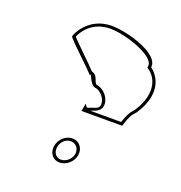

<svg xmlns="http://www.w3.org/2000/svg" viewBox="-126 -797 851 905"><g transform="rotate(20 300.0 -345.0)"><path d="M123 -580C121 -570 263 -444 262 -436C270 -457 278 -388 314 -388C335 -382 357 -359 361 -335C366 -300 345 -304 313 -290C289 -276 297 -340 285 -264H489C504 -311 510 -324 531 -346C593 -436 586 -522 523 -570C534 -641 360 -690 284 -690C166 -690 125 -591 123 -580ZM140 -584C148 -606 187 -675 282 -675C361 -675 516 -621 508 -570L507 -562C570 -523 577 -440 519 -354C498 -332 491 -315 478 -279H323C345 -288 382 -294 376 -339C371 -369 346 -395 320 -402L318 -403H316C293 -403 303 -449 268 -455C243 -483 157 -563 140 -584ZM220 -64C215 -29 236 0 270 0C304 0 337 -29 342 -64C347 -99 324 -128 290 -128C256 -128 225 -99 220 -64ZM235 -64C239 -92 262 -113 287 -113C312 -113 331 -91 327 -64C323 -37 297 -15 272 -15C247 -15 231 -36 235 -64Z"/></g></svg>

Font: Ampere
Style: OuLnIta
Weight: 400
Version: Version 1